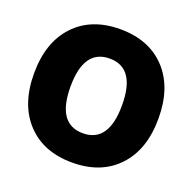

<svg xmlns="http://www.w3.org/2000/svg" viewBox="-131 -872 1018 1015"><g transform="rotate(20 378.0 -365.0)"><path d="M233 -365Q233 -155 378 -155Q523 -155 523 -365Q523 -575 378 -575Q233 -575 233 -365ZM122 -640Q216 -740 378 -740Q540 -740 634 -640Q728 -540 728 -365Q728 -190 634 -90Q540 10 378 10Q216 10 122 -90Q28 -190 28 -365Q28 -540 122 -640Z"/></g></svg>

Font: Rounded Mplus 1c Black
Style: Regular
Weight: 900
Version: Version 1.059.20150529